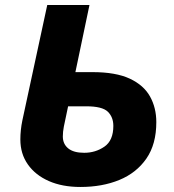

<svg xmlns="http://www.w3.org/2000/svg" viewBox="-20 -734 694 764"><path d="M300 10Q228 10 174.5 -13.5Q121 -37 91 -79.5Q61 -122 61 -179Q61 -216 69 -255L168 -714H336L280 -447H348Q441 -447 496.5 -421Q552 -395 577 -350Q602 -305 602 -248Q602 -160 562.5 -103Q523 -46 455 -18Q387 10 300 10ZM315 -126Q360 -126 395.5 -150.5Q431 -175 431 -233Q431 -268 409 -289.5Q387 -311 323 -311H251L234 -230Q232 -220 231 -210Q230 -200 230 -191Q230 -161 251.5 -143.5Q273 -126 315 -126Z"/></svg>

Font: Noto Sans ExtraBold
Style: Italic
Weight: 800
Italic angle: -12°
Designer: Monotype Design Team
Foundry: Monotype Imaging Inc.
Version: Version 2.013; ttfautohint (v1.8.4.7-5d5b)